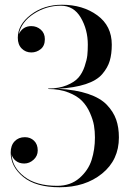

<svg xmlns="http://www.w3.org/2000/svg" viewBox="-20 -779 561 809"><path d="M183 -404V-406Q228 -406 261 -419.5Q294 -433 310.5 -452Q327 -471 336.5 -499Q346 -527 348 -546.5Q350 -566 350 -591Q350 -654 320.5 -704.5Q291 -755 236 -755Q175 -755 122.5 -721Q70 -687 59 -635Q76 -669 112 -669Q135 -669 152 -654Q169 -639 169 -614Q169 -586 151.5 -572Q134 -558 112 -558Q88 -558 71.5 -574.5Q55 -591 55 -620Q55 -675 110 -717Q165 -759 241 -759Q329 -759 390 -714.5Q451 -670 451 -591Q451 -552 442.5 -523Q434 -494 411 -467Q388 -440 341 -424.5Q294 -409 224 -405Q299 -401 351 -383.5Q403 -366 430.5 -337Q458 -308 469.5 -275Q481 -242 481 -200Q481 -105 410 -47.5Q339 10 231 10Q131 10 78 -33.5Q25 -77 25 -136Q25 -166 41.5 -183.5Q58 -201 85 -201Q108 -201 123.5 -186Q139 -171 139 -145Q139 -122 121.5 -106Q104 -90 82 -90Q61 -90 46.5 -101.5Q32 -113 29 -129Q31 -75 81.5 -35.5Q132 4 221 4Q277 4 314.5 -28.5Q352 -61 366 -105Q380 -149 380 -200Q380 -226 376 -250Q372 -274 359 -303.5Q346 -333 325.5 -354Q305 -375 268 -389.5Q231 -404 183 -404Z"/></svg>

Font: Bodoni* 72
Style: Regular
Weight: 400
Version: Version 1.003